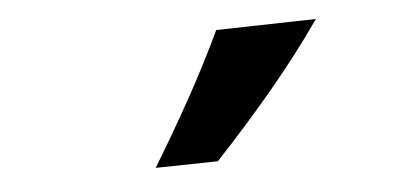

<svg xmlns="http://www.w3.org/2000/svg" viewBox="-31 -910 724 333"><g transform="rotate(-5 331.5 -743.5)"><path d="M228.5 -627.4Q263.7 -685.1 295.2 -741.9Q326.7 -798.8 354 -856.4L527.8 -860.4Q486.3 -800.8 437.7 -742.9Q389.2 -685.1 336.9 -629.4Z"/></g></svg>

Font: Pinar DS1 Bold
Style: Regular
Weight: 700
Designer: Amin Abedi
Version: Version 3.000